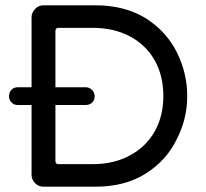

<svg xmlns="http://www.w3.org/2000/svg" viewBox="-20 -732 778 724"><path d="M144 -28Q125 -28 112 -41.5Q99 -55 99 -73V-336H47Q33 -336 23.5 -345.5Q14 -355 14 -369Q14 -383 23 -393Q32 -403 47 -403H99V-666Q99 -684 112 -698Q125 -712 144 -712H340Q450 -712 530 -663Q608 -613 647 -534.5Q686 -456 686 -370Q686 -283 646 -206Q608 -127 529.5 -77.5Q451 -28 340 -28ZM201 -113H329Q370 -113 405.5 -121.5Q441 -130 470 -146Q530 -178 563 -236Q596 -294 596 -370Q596 -409 587.5 -443Q579 -477 563 -505Q530 -563 469.5 -595Q409 -627 329 -627H201Q189 -627 189 -615V-403H303Q317 -403 327 -393Q337 -383 337 -369Q337 -354 327 -345Q317 -336 303 -336H189V-125Q189 -113 201 -113Z"/></svg>

Font: Huninn
Style: Regular
Weight: 400
Designer: justfont
Foundry: justfont
Version: Version 1.003